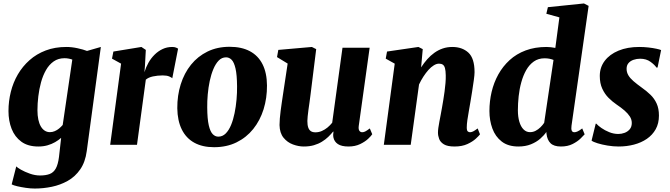

<svg xmlns="http://www.w3.org/2000/svg" viewBox="-20 -837 3874 1110"><path d="M481.5 36.5Q473 100 443.8 142.2Q414.5 184.5 371.8 208.5Q329 232.5 279.5 242.8Q230 253 181 253Q156.5 253 129.5 249Q102.5 245 80 239.8Q57.5 234.5 47.5 229L74 125Q79.5 131.5 101.2 144Q123 156.5 152.8 167Q182.5 177.5 211.5 177.5Q244.5 177.5 267 169Q289.5 160.5 302.5 137.2Q315.5 114 321 70.5L333.5 -40Q318 -26.5 298.5 -15.2Q279 -4 255 3Q231 10 201.5 10Q141.5 10 103.5 -17.8Q65.5 -45.5 47.2 -92Q29 -138.5 29 -195Q29 -251.5 42.5 -305.8Q56 -360 83.2 -406.8Q110.5 -453.5 150.8 -489.2Q191 -525 244.2 -545.2Q297.5 -565.5 363.5 -565.5Q395 -565.5 428.2 -558.2Q461.5 -551 483 -542.5L563 -565.5ZM398 -492.5Q388.5 -496 377 -498.2Q365.5 -500.5 353 -500.5Q317 -500.5 290.5 -482Q264 -463.5 246 -432Q228 -400.5 217.2 -361.2Q206.5 -322 201.5 -280.2Q196.5 -238.5 196.5 -199.5Q196.5 -169.5 201.5 -146Q206.5 -122.5 216 -106.2Q225.5 -90 238.8 -81.5Q252 -73 268.5 -73Q283 -73 296.5 -78.8Q310 -84.5 321.5 -94Q333 -103.5 342.5 -114.5Z M617 0 680 -469 627.5 -498 635.5 -539 797.5 -565.5 823 -548.5 818 -457 815 -419.5Q823.5 -448 838.2 -474.2Q853 -500.5 873.8 -521Q894.5 -541.5 920 -553.5Q945.5 -565.5 975.5 -565.5Q988.5 -565.5 997.2 -562Q1006 -558.5 1009.5 -555.5L976 -384.5Q973 -388.5 958.8 -394.8Q944.5 -401 921 -401Q906 -401 891.5 -399.5Q877 -398 864.2 -395.2Q851.5 -392.5 841 -387.8Q830.5 -383 823 -376.5L772 0Z M1307.5 -566.5Q1376.5 -566.5 1424.5 -541Q1472.5 -515.5 1497.8 -465.5Q1523 -415.5 1523.5 -343Q1524 -270 1503.8 -205.2Q1483.5 -140.5 1444 -91.2Q1404.5 -42 1347.5 -14Q1290.5 14 1217.5 14Q1150.5 14 1103.2 -12Q1056 -38 1031 -88.5Q1006 -139 1005 -211Q1004.5 -285 1024.8 -349.5Q1045 -414 1084.2 -462.8Q1123.5 -511.5 1179.8 -539Q1236 -566.5 1307.5 -566.5ZM1287 -505.5Q1262.5 -505.5 1244.5 -487Q1226.5 -468.5 1213.5 -437.5Q1200.5 -406.5 1192.5 -368.8Q1184.5 -331 1181 -291Q1177.5 -251 1178 -215.5Q1178.5 -149 1187 -112.5Q1195.5 -76 1209.8 -61.5Q1224 -47 1242 -47Q1266.5 -47 1284.8 -65.2Q1303 -83.5 1315.8 -114.2Q1328.5 -145 1336.2 -183.2Q1344 -221.5 1347.5 -261.5Q1351 -301.5 1350.5 -338.5Q1350 -405 1341.5 -441.2Q1333 -477.5 1319 -491.5Q1305 -505.5 1287 -505.5Z M1736 10Q1706 10 1673.8 -1.8Q1641.5 -13.5 1619.2 -40.8Q1597 -68 1596 -114Q1596 -131.5 1597.8 -152.5Q1599.5 -173.5 1602.5 -196.5Q1605.5 -219.5 1609 -243.5Q1612.5 -267.5 1616 -290.5L1643 -469.5L1581.5 -507L1589 -548.5L1783 -565.5L1808 -553L1775 -288Q1772.5 -266.5 1769.2 -244.2Q1766 -222 1763.2 -201.8Q1760.5 -181.5 1758.8 -165Q1757 -148.5 1757 -137.5Q1757 -114 1762 -99.8Q1767 -85.5 1777 -78.8Q1787 -72 1803.5 -72Q1823 -72 1840.8 -79.8Q1858.5 -87.5 1873.8 -100.2Q1889 -113 1900.5 -127.5L1960 -561H2117L2054 -109Q2051.5 -90 2057.5 -81.2Q2063.5 -72.5 2074 -72.5Q2082.5 -72.5 2091.2 -76.8Q2100 -81 2118 -94.5L2132 -61Q2126.5 -52 2108.8 -35Q2091 -18 2062 -4Q2033 10 1995 10Q1954.5 10 1933.5 -4Q1912.5 -18 1907.5 -42.5Q1907 -45.5 1906.5 -49.5Q1906 -53.5 1906.2 -57.8Q1906.5 -62 1907 -66.8Q1907.5 -71.5 1908 -75.5L1906 -76.5Q1893.5 -61 1877.8 -45.8Q1862 -30.5 1841.2 -17.8Q1820.5 -5 1794.8 2.5Q1769 10 1736 10Z M2414.5 -447.5Q2431 -473 2450 -494.5Q2469 -516 2491.5 -532Q2514 -548 2539.8 -556.8Q2565.5 -565.5 2595 -565.5Q2652 -565.5 2687.8 -532.8Q2723.5 -500 2723.5 -419.5Q2723.5 -404.5 2719.2 -373.5Q2715 -342.5 2709.5 -308.2Q2704 -274 2699.5 -247Q2695.5 -222 2690.5 -195Q2685.5 -168 2682 -143Q2678.5 -118 2678.5 -100Q2678.5 -82 2684.5 -77.2Q2690.5 -72.5 2697 -72.5Q2705.5 -72.5 2715.2 -77.2Q2725 -82 2741.5 -94.5L2755 -60.5Q2749.5 -52.5 2731.2 -35.5Q2713 -18.5 2682.2 -4.2Q2651.5 10 2608 10Q2567 10 2546.5 -2.5Q2526 -15 2519 -33.5Q2512 -52 2512 -71Q2512 -82 2514.2 -98Q2516.5 -114 2520.2 -133.8Q2524 -153.5 2528 -174.8Q2532 -196 2535.5 -216Q2539 -236.5 2543 -260Q2547 -283.5 2550.2 -308.2Q2553.5 -333 2555.5 -357Q2557.5 -381 2557 -401.5Q2556.5 -428.5 2552.5 -443Q2548.5 -457.5 2540 -463.2Q2531.5 -469 2518 -469Q2503.5 -469 2487.8 -459.2Q2472 -449.5 2457 -432.8Q2442 -416 2428 -394.5Q2414 -373 2402.5 -348.5L2354.5 0H2199L2262 -469L2210 -498L2217.5 -539L2399 -565.5L2424 -553Z M3284 -110Q3281.5 -92 3285.2 -82.2Q3289 -72.5 3301 -72.5Q3308 -72.5 3318.2 -76.8Q3328.5 -81 3346 -94.5L3360 -60.5Q3353.5 -53 3336.2 -36Q3319 -19 3290.5 -4.5Q3262 10 3223 10Q3182 10 3162.8 -9Q3143.5 -28 3139.5 -63L3138.5 -74Q3125.5 -54.5 3103.2 -35Q3081 -15.5 3049.5 -2.8Q3018 10 2977 10Q2917.5 10 2880.5 -18.8Q2843.5 -47.5 2826.5 -94.2Q2809.5 -141 2809.5 -195Q2809.5 -251.5 2822.2 -305.8Q2835 -360 2861 -406.8Q2887 -453.5 2926.2 -489.5Q2965.5 -525.5 3019 -545.5Q3072.5 -565.5 3139.5 -565.5Q3151.5 -565.5 3164.8 -564Q3178 -562.5 3190.5 -560L3214 -736.5L3138.5 -757.5L3147.5 -795.5L3356 -817L3383 -803ZM3180 -490.5Q3169 -495 3156 -497.5Q3143 -500 3128.5 -500Q3092.5 -500 3066.2 -481.5Q3040 -463 3022.2 -431.8Q3004.5 -400.5 2993.8 -361.5Q2983 -322.5 2978.5 -280.5Q2974 -238.5 2974 -199.5Q2974 -162 2982.5 -133.2Q2991 -104.5 3006.8 -88.8Q3022.5 -73 3044 -73Q3061.5 -73 3076.5 -80.8Q3091.5 -88.5 3104.5 -101.2Q3117.5 -114 3126 -127Z M3781.5 -446.5H3775Q3765.5 -461.5 3741 -479.5Q3716.5 -497.5 3681 -497.5Q3660.5 -497.5 3642.5 -491.2Q3624.5 -485 3613.5 -472.2Q3602.5 -459.5 3602.5 -439.5Q3602.5 -419.5 3612.2 -402.5Q3622 -385.5 3641.5 -368.5Q3661 -351.5 3689.5 -331Q3718 -311 3740.5 -289.2Q3763 -267.5 3776.2 -238.5Q3789.5 -209.5 3789.5 -169Q3789.5 -123.5 3770.8 -90Q3752 -56.5 3719.5 -34.2Q3687 -12 3645 -1Q3603 10 3556.5 10Q3525 10 3492.2 4.5Q3459.5 -1 3434.5 -8.8Q3409.5 -16.5 3400 -24L3424 -122H3427.5Q3437 -111 3457 -97Q3477 -83 3502.5 -72.8Q3528 -62.5 3555 -62.5Q3573 -62.5 3590.8 -69Q3608.5 -75.5 3620.5 -89.5Q3632.5 -103.5 3632.5 -126Q3632.5 -146 3621.5 -163.2Q3610.5 -180.5 3590.8 -197.8Q3571 -215 3543.5 -233.5Q3520 -249.5 3498 -271.5Q3476 -293.5 3461.8 -324.5Q3447.5 -355.5 3447.5 -398Q3447.5 -447.5 3476 -485.2Q3504.5 -523 3555.8 -544.2Q3607 -565.5 3675.5 -565.5Q3702.5 -565.5 3728.8 -562.5Q3755 -559.5 3774.8 -555.2Q3794.5 -551 3802 -547.5Z"/></svg>

Font: Merriweather 24pt Black
Style: Italic
Weight: 900
Italic angle: -7.8°
Designer: Eben Sorkin
Foundry: Eben Sorkin
Version: Version 2.101